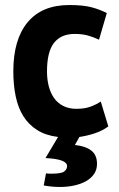

<svg xmlns="http://www.w3.org/2000/svg" viewBox="-20 -534 473 764"><path d="M411 -31Q388 -14 358.5 -4Q329 6 296 11L278 43Q319 47 342.5 64.5Q366 82 366 118Q366 141 354.5 158Q343 175 323 186.5Q303 198 276 204Q249 210 218 210Q187 210 154 204L163 156Q170 157 176 157Q182 157 187 157Q225 157 236 148Q247 139 247 127Q247 99 161 95L211 11Q162 5 128 -16.5Q94 -38 73 -71.5Q52 -105 42.5 -150.5Q33 -196 33 -250Q33 -377 90 -445.5Q147 -514 256 -514Q311 -514 344.5 -505Q378 -496 405 -482L374 -376Q351 -387 328.5 -393Q306 -399 277 -399Q223 -399 195 -363.5Q167 -328 167 -250Q167 -218 174 -191Q181 -164 195 -144Q209 -124 231.5 -112.5Q254 -101 284 -101Q317 -101 340 -109.5Q363 -118 381 -130Z"/></svg>

Font: PT Sans
Style: Bold
Weight: 700
Version: Version 2.003W OFL; ttfautohint (v1.6)